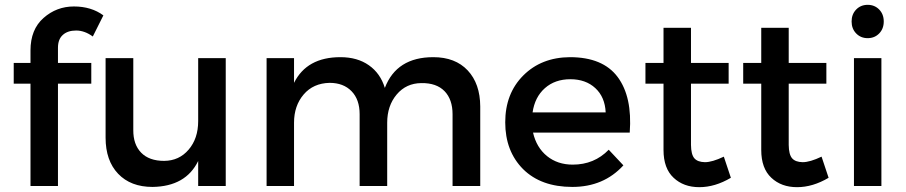

<svg xmlns="http://www.w3.org/2000/svg" viewBox="-20 -774 3772 799"><path d="M37.1 -425.8V-512.2H106.9V-564Q106.9 -651.4 161.1 -699.2Q215.3 -747.1 287.6 -747.1Q359.9 -747.1 410.2 -710L366.2 -622.1Q332 -647 296.9 -647Q261.7 -647 241.7 -628.9Q221.2 -610.8 221.2 -575.2V-512.2H359.9V-425.8H221.2V0H106.9V-425.8Z M419.4 -201.2V-532.2H534.7V-232.9Q534.2 -172.9 567.4 -138.7Q600.6 -104.5 663.1 -104.5Q725.6 -105 765.1 -151.4Q804.7 -197.8 804.7 -270V-532.2H919.4V0H804.7V-104Q752.9 2 614.7 3.9Q523.9 3.9 471.7 -50.8Q419.4 -105.5 419.4 -201.2Z M1089.4 0V-532.2H1203.6V-429.2Q1256.8 -536.1 1396.5 -536.1Q1467.3 -536.1 1515.1 -502.4Q1563 -468.8 1581.5 -408.2Q1630.4 -536.1 1783.2 -536.1Q1874.5 -536.1 1926.3 -481Q1978 -425.8 1978.5 -331.1V0H1863.3V-298.8Q1863.3 -359.9 1830.1 -394.5Q1796.4 -429.2 1733.4 -428.2Q1670.4 -427.7 1630.9 -380.9Q1591.3 -334 1591.3 -263.2V0H1476.6V-298.8Q1476.6 -359.9 1442.9 -394.5Q1409.2 -429.2 1351.6 -429.2Q1283.7 -427.7 1243.7 -380.9Q1203.6 -334 1203.6 -263.2V0Z M2196.3 -306.2H2500.5Q2497.6 -370.1 2457.5 -407.2Q2417.5 -444.3 2353.5 -444.3Q2289.6 -444.3 2247.6 -407.2Q2205.6 -370.1 2196.3 -306.2ZM2082.5 -265.1Q2082.5 -384.8 2157.7 -460Q2232.9 -535.2 2351.6 -536.1Q2488.8 -536.1 2550.3 -453.6Q2611.8 -371.1 2600.6 -222.2H2198.2Q2212.4 -160.2 2256.3 -124.5Q2300.3 -88.9 2363.3 -88.9Q2453.1 -88.9 2513.2 -150.9L2574.2 -85.9Q2492.2 3.9 2361.8 3.9Q2231.4 3.9 2156.7 -70.3Q2082.5 -145 2082.5 -265.1Z M2666 -425.8V-512.2H2741.2V-658.2H2855.5V-512.2H3012.2V-425.8H2855.5V-170.9Q2856 -130.9 2869.6 -115.2Q2883.3 -99.6 2913.6 -99.1Q2943.8 -99.1 2992.2 -122.1L3021.5 -34.2Q2955.6 4.9 2890.1 4.9Q2824.7 4.9 2783.2 -34.2Q2741.2 -73.2 2741.2 -149.9V-425.8Z M3072.8 -425.8V-512.2H3147.9V-658.2H3262.2V-512.2H3418.9V-425.8H3262.2V-170.9Q3262.7 -130.9 3276.4 -115.2Q3290 -99.6 3320.3 -99.1Q3350.6 -99.1 3398.9 -122.1L3428.2 -34.2Q3362.3 4.9 3296.9 4.9Q3231.4 4.9 3189.9 -34.2Q3147.9 -73.2 3147.9 -149.9V-425.8Z M3533.7 0V-532.2H3647.9V0ZM3638.7 -734.4Q3657.7 -714.8 3657.7 -684.6Q3657.7 -654.3 3638.7 -634.8Q3619.6 -615.2 3590.8 -615.2Q3562 -615.2 3543 -634.8Q3523.9 -654.3 3523.9 -684.6Q3523.9 -714.8 3543 -734.4Q3562 -753.9 3590.8 -753.9Q3619.6 -753.9 3638.7 -734.4Z"/></svg>

Font: TruenoRg
Style: Book
Weight: 400
Designer: Julieta Ulanovsky
Foundry: Julieta Ulanovsky
Version: Version 3.001b